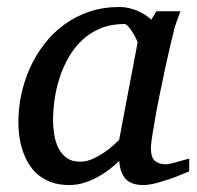

<svg xmlns="http://www.w3.org/2000/svg" viewBox="-20 -514 561 546"><path d="M371.1 -392.1Q371.6 -394.5 367.4 -403.3Q363.3 -412.1 357.4 -421.6Q351.6 -431.2 345 -438.5Q338.4 -445.8 334 -445.8Q295.9 -445.8 265.9 -433.3Q235.8 -420.9 213.4 -399.7Q190.9 -378.4 175 -350.6Q159.2 -322.8 149.4 -292.5Q139.6 -262.2 135.3 -231.4Q130.9 -200.7 130.9 -172.9Q130.9 -151.9 134.3 -130.9Q137.7 -109.9 146.2 -92.8Q154.8 -75.7 169.7 -64.9Q184.6 -54.2 208 -54.2Q225.6 -54.2 243.2 -62Q260.7 -69.8 275.9 -80.1Q291 -90.3 302.2 -100.6Q313.5 -110.8 318.8 -116.2ZM518.1 -26.9Q512.2 -24.4 496.6 -17.8Q481 -11.2 461.7 -4.6Q442.4 2 422.6 7.1Q402.8 12.2 388.2 12.2Q370.1 12.2 357.7 7.8Q345.2 3.4 337.2 -5.4Q329.1 -14.2 324.7 -26.9Q320.3 -39.6 318.8 -56.2Q307.6 -45.4 292.5 -33.4Q277.3 -21.5 259 -11.2Q240.7 -1 220 5.6Q199.2 12.2 176.8 12.2Q147.5 12.2 125.2 3.9Q103 -4.4 86.9 -18.3Q70.8 -32.2 60.3 -50.5Q49.8 -68.8 43.5 -88.6Q37.1 -108.4 34.7 -128.7Q32.2 -148.9 32.2 -167Q32.2 -205.6 40.5 -244.9Q48.8 -284.2 65.2 -320.6Q81.5 -356.9 106 -388.7Q130.4 -420.4 162.4 -443.8Q194.3 -467.3 233.6 -480.7Q272.9 -494.1 319.8 -494.1Q333.5 -494.1 346.9 -491Q360.4 -487.8 372.1 -482.7Q383.8 -477.5 393.6 -471.2Q403.3 -464.8 410.2 -458L424.8 -481.9H493.2Q490.7 -476.1 487.8 -468Q484.9 -460 481.9 -451.7Q479 -443.4 476.8 -436Q474.6 -428.7 474.1 -424.8Q470.7 -411.6 464.4 -385Q458 -358.4 450.9 -325.2Q443.8 -292 436.3 -255.6Q428.7 -219.2 422.9 -186.8Q417 -154.3 413.1 -129.2Q409.2 -104 409.2 -92.8Q409.2 -66.4 420.4 -56.6Q431.6 -46.9 452.1 -46.9Q457 -46.9 466.6 -49.1Q476.1 -51.3 486.3 -54.2Q496.6 -57.1 505.4 -59.6Q514.2 -62 518.1 -63Z"/></svg>

Font: Charis SIL Eur
Style: Italic
Weight: 400
Italic angle: -11°
Foundry: SIL International
Version: Version 5.000